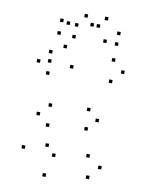

<svg xmlns="http://www.w3.org/2000/svg" viewBox="-104 -1033 828 1127"><g transform="rotate(10 310.0 -470.0)"><path d="M501.7 -7.3V-27.3H481.7V-7.3ZM562.2 -75.9V-95.9H542.2V-75.9ZM482.2 -131.7V-151.7H462.2V-131.7ZM283.5 -100.2V-120.2H263.5V-100.2ZM235 -151.5V-171.5H215V-151.5ZM297.2 -629.9V-649.9H277.2V-629.9ZM239.3 -740.3V-760.3H219.3V-740.3ZM164.2 -641.1V-661.1H144.2V-641.1ZM99.7 -117V-137H79.7V-117ZM248.5 23.8V3.8H228.5V23.8ZM443.6 -285.7V-305.7H423.6V-285.7ZM499.1 -345.3V-365.3H479.1V-345.3ZM438.8 -400V-420H418.8V-400ZM212.6 -386.6V-406.6H192.6V-386.6ZM151.7 -325V-345H131.7V-325ZM217.2 -268.2V-288.2H197.2V-268.2ZM537 -584.9V-604.9H517V-584.9ZM597.9 -650.6V-670.6H577.9V-650.6ZM532.2 -711.8V-731.8H512.2V-711.8ZM160.6 -695.8V-715.8H140.6V-695.8ZM99.7 -630.1V-650.1H79.7V-630.1ZM165.2 -569.1V-589.1H145.2V-569.1ZM279.6 -806V-826H259.6V-806ZM409.5 -892.8V-912.8H389.5V-892.8ZM372.4 -893.4V-913.4H352.4V-893.4ZM463.6 -811.7V-831.7H443.6V-811.7ZM533.5 -806.8V-826.8H513.5V-806.8ZM535.5 -870.7V-890.7H515.5V-870.7ZM449.7 -943.7V-963.7H429.7V-943.7ZM329.1 -939.1V-959.1H309.1V-939.1ZM233.3 -878.9V-898.9H213.3V-878.9ZM283.2 -876.8V-896.8H263.2V-876.8ZM192.8 -887.9V-907.9H172.8V-887.9ZM189.8 -812.2V-832.2H169.8V-812.2Z"/></g></svg>

Font: Monaspace Radon Dots Var
Style: Regular
Weight: 400
Designer: Riley Cran and the Lettermatic Team
Version: Version 1.100 (Monaspace Radon Dots)